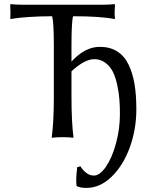

<svg xmlns="http://www.w3.org/2000/svg" viewBox="-20 -668 736 935"><path d="M233.9 -588.9Q174.3 -588.9 124 -585.4Q73.7 -582 52.7 -578.6L32.2 -575.2L29.8 -579.1Q30.8 -585.9 30.8 -606.9Q30.8 -630.9 29.8 -645L32.2 -647.9Q56.6 -645 91.8 -645H478Q513.7 -645 538.1 -647.9L540 -645Q538.1 -616.7 538.1 -607.9Q538.1 -592.8 540 -579.1L538.1 -575.2Q469.2 -588.9 335.9 -588.9Q328.1 -561.5 328.1 -444.8V-368.2Q394 -439.9 465.8 -439.9Q514.6 -439.9 549.8 -418.2Q585 -396.5 605.2 -355.2Q625.5 -314 634.8 -260.3Q644 -206.5 644 -136.2Q644 -38.6 612.1 49.6Q580.1 137.7 523.7 192.4Q467.3 247.1 400.9 247.1Q367.7 247.1 353 237.8Q348.1 210.4 356 146L372.1 142.1Q381.8 159.7 399.4 173.3Q417 187 437 187Q466.3 187 496.1 143.6Q525.9 100.1 544.9 29.8Q564 -40.5 564 -111.8Q564 -149.4 561.5 -182.6Q559.1 -215.8 551 -253.7Q543 -291.5 529.8 -318.1Q516.6 -344.7 493.2 -362.3Q469.7 -379.9 439 -379.9Q392.1 -379.9 328.1 -320.8V-200.2Q328.1 -71.3 337.9 0L335.9 2.9Q317.4 0 285.2 0Q252 0 233.9 2.9L231.9 0Q242.2 -71.3 242.2 -200.2V-444.8Q242.2 -559.6 233.9 -588.9Z"/></svg>

Font: Linear Smooth
Style: Regular
Weight: 400
Designer: Philipp H. Poll, Flanker
Foundry: Philipp H. Poll, reworked by Flanker
Version: Version 1.061 | FøM Fix